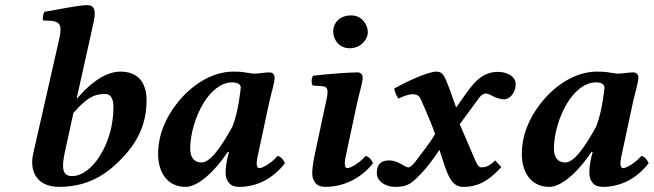

<svg xmlns="http://www.w3.org/2000/svg" viewBox="-20 -718 2547 748"><path d="M279 -336 334 -583C341 -616 349 -645 349 -665C349 -686 342 -698 319 -698C288 -698 196 -679 153 -672C147 -660 145 -647 148 -638C210 -638 226 -632 210 -563L109 -118C95 -55 120 10 210 10C270 10 349 -3 427 -74C509 -148 551 -225 551 -328C551 -369 538 -439 449 -439C380 -439 316 -376 281 -335ZM266 -278C313 -331 342 -352 389 -352C419 -352 422 -319 422 -301C422 -156 337 -32 261 -32C225 -32 218 -59 233 -127Z M1029 -436C1011 -436 988 -431 970 -431C964 -431 959 -432 954 -433C927 -436 929 -439 889 -439C805 -439 725 -386 670 -316C625 -259 596 -192 596 -118C596 -49 630 10 703 10C746 10 808 -38 868 -127L872 -125L867 -107C862 -86 859 -64 859 -47C859 -38 860 -29 862 -23C870 -3 882 10 912 10C982 10 1044 -23 1090 -82C1087 -91 1075 -110 1061 -110C1035 -80 1001 -63 991 -63C983 -63 980 -71 980 -81C980 -94 984 -110 987 -124L1029 -320C1038 -360 1050 -398 1050 -415C1050 -429 1042 -436 1029 -436ZM886 -226C837 -136 797 -85 765 -85C734 -85 721 -108 721 -138C721 -196 741 -263 772 -315C801 -363 841 -397 884 -397C905 -397 916 -391 918 -378C918 -378 911 -290 886 -226Z M1372 -320C1381 -360 1393 -398 1393 -415C1393 -429 1385 -436 1372 -436C1340 -436 1247 -429 1200 -423C1193 -415 1192 -394 1198 -385L1238 -382C1250 -381 1256 -372 1256 -362C1256 -353 1256 -347 1250 -321L1206 -115C1199 -83 1193 -41 1199 -23C1207 -3 1218 10 1248 10C1318 10 1387 -23 1433 -82C1430 -91 1418 -110 1404 -110C1378 -80 1344 -63 1334 -63C1317 -63 1324 -98 1330 -124ZM1278 -596C1278 -563 1302 -530 1342 -530C1387 -530 1413 -566 1413 -592C1413 -622 1390 -658 1348 -658C1301 -658 1278 -626 1278 -596Z M1618 -334C1618 -334 1657 -249 1675 -196C1655 -161 1625 -124 1601 -92C1587 -73 1577 -66 1571 -66C1556 -66 1533 -93 1496 -93C1459 -93 1448 -72 1448 -44C1448 -9 1486 10 1518 10C1567 10 1583 1 1638 -61C1651 -76 1674 -107 1692 -134L1711 -76C1728 -26 1744 10 1785 10C1827 10 1872 0 1933 -67L1909 -93C1885 -69 1870 -66 1855 -66C1847 -66 1840 -74 1833 -90L1771 -234L1846 -336C1857 -351 1868 -354 1872 -354C1876 -354 1889 -350 1897 -345C1907 -339 1928 -331 1943 -331C1969 -331 1989 -360 1989 -390C1989 -422 1953 -438 1920 -438C1855 -438 1821 -391 1781 -333C1781 -333 1765 -311 1757 -299L1731 -372C1712 -423 1705 -439 1680 -439C1645 -439 1552 -394 1516 -373C1517 -362 1525 -342 1533 -334C1545 -340 1568 -351 1589 -351C1602 -351 1613 -345 1618 -334Z M2446 -436C2428 -436 2405 -431 2387 -431C2381 -431 2376 -432 2371 -433C2344 -436 2346 -439 2306 -439C2222 -439 2142 -386 2087 -316C2042 -259 2013 -192 2013 -118C2013 -49 2047 10 2120 10C2163 10 2225 -38 2285 -127L2289 -125L2284 -107C2279 -86 2276 -64 2276 -47C2276 -38 2277 -29 2279 -23C2287 -3 2299 10 2329 10C2399 10 2461 -23 2507 -82C2504 -91 2492 -110 2478 -110C2452 -80 2418 -63 2408 -63C2400 -63 2397 -71 2397 -81C2397 -94 2401 -110 2404 -124L2446 -320C2455 -360 2467 -398 2467 -415C2467 -429 2459 -436 2446 -436ZM2303 -226C2254 -136 2214 -85 2182 -85C2151 -85 2138 -108 2138 -138C2138 -196 2158 -263 2189 -315C2218 -363 2258 -397 2301 -397C2322 -397 2333 -391 2335 -378C2335 -378 2328 -290 2303 -226Z"/></svg>

Font: Libertinus Serif
Style: Bold Italic
Weight: 700
Italic angle: -12°
Designer: Philipp H. Poll, Khaled Hosny
Foundry: Caleb Maclennan
Version: Version 7.050;RELEASE